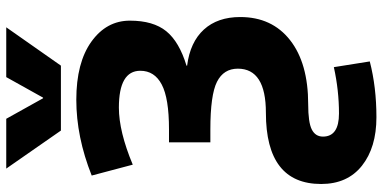

<svg xmlns="http://www.w3.org/2000/svg" viewBox="-328 -679 1237 621"><g transform="rotate(-90 290.5 -368.5)"><path d="M5.9 51.8Q5.9 -127 236.3 -127Q378.9 -127 378.9 -217.8Q378.9 -263.7 336.4 -285.2Q293.9 -306.6 182.6 -306.6H140.6V-440.4H182.6Q283.2 -440.4 327.6 -463.9Q372.1 -487.3 372.1 -533.2Q372.1 -602.5 252.9 -602.5Q175.8 -602.5 68.4 -557.6L33.2 -690.4Q158.2 -740.2 278.3 -740.2Q398.4 -740.2 466.3 -691.4Q534.2 -642.6 534.2 -566.9Q534.2 -491.2 500 -449.2Q465.8 -407.2 388.7 -383.8V-381.8Q464.8 -372.1 505.4 -327.6Q545.9 -283.2 545.9 -210Q545.9 -107.4 471.2 -48.8Q396.5 9.8 263.7 9.8Q205.1 9.8 182.1 21.5Q159.2 33.2 159.2 57.6Q159.2 109.4 233.9 109.4Q308.6 109.4 383.8 92.8L402.3 209Q319.3 230.5 221.7 230.5Q124 230.5 64.9 183.6Q5.9 136.7 5.9 51.8ZM55.7 -966.8H216.8L283.2 -847.7H285.2L351.6 -966.8H512.7L388.7 -790H178.7Z"/></g></svg>

Font: GenEi M Gothic v2 Heavy
Style: Regular
Weight: 800
Version: Version 2.0